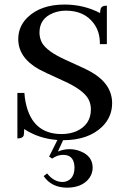

<svg xmlns="http://www.w3.org/2000/svg" viewBox="-20 -616 567 857"><path d="M480.5 -155.3Q480.5 -241.2 386.7 -294.9Q371.1 -304.7 275.4 -347.7Q189.5 -385.7 167 -425.8Q156.2 -447.3 156.2 -470.7Q156.2 -533.2 216.8 -557.6Q243.2 -568.4 274.4 -568.4Q355.5 -568.4 397.5 -512.7Q426.8 -474.6 425.8 -418.9H457V-590.8Q431.6 -590.8 428.7 -574.2Q426.8 -567.4 426.8 -557.6Q354.5 -595.7 267.6 -595.7Q161.1 -595.7 101.6 -537.1Q61.5 -497.1 61.5 -441.4Q61.5 -359.4 152.3 -307.6Q168.9 -297.9 263.7 -254.9Q350.6 -215.8 374 -174.8Q385.7 -153.3 385.7 -127.9Q385.7 -59.6 321.3 -30.3Q291 -17.6 254.9 -17.6Q113.3 -17.6 90.8 -180.7Q89.8 -191.4 88.9 -201.2H57.6V2Q81.1 2 85.9 -11.7Q87.9 -20.5 87.9 -40Q153.3 2.9 236.3 8.8L199.2 83L212.9 91.8Q236.3 75.2 261.7 75.2Q305.7 75.2 311.5 119.1Q312.5 125 312.5 130.9Q312.5 182.6 273.4 194.3Q265.6 196.3 257.8 196.3Q219.7 195.3 190.4 158.2L174.8 169.9Q209 220.7 278.3 221.7Q346.7 221.7 378.9 178.7Q393.6 157.2 393.6 132.8Q393.6 81.1 339.8 59.6Q316.4 49.8 290 49.8Q263.7 49.8 238.3 60.5L261.7 9.8Q374 9.8 436.5 -50.8Q480.5 -94.7 480.5 -155.3Z"/></svg>

Font: Abhaya Libre Medium
Style: Regular
Weight: 500
Designer: Pushpananda Ekanayake, Sol Matas, Pathum Egodawatta
Foundry: Mooniak
Version: Version 1.050 ; ttfautohint (v1.6)